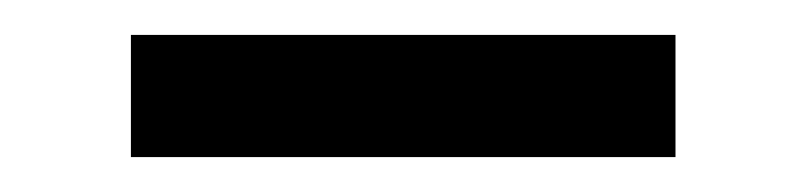

<svg xmlns="http://www.w3.org/2000/svg" viewBox="-20 -356 462 110"><path d="M55 -266V-336H367V-266Z"/></svg>

Font: Orienta
Style: Regular
Weight: 400
Designer: Eduardo Rodriguez Tunni
Foundry: Eduardo Rodriguez Tunni
Version: Version 1.002; ttfautohint (v1.8.4.7-5d5b);gftools[0.9.23]